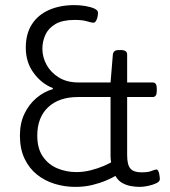

<svg xmlns="http://www.w3.org/2000/svg" viewBox="-20 -726 664 752"><path d="M275 6Q233 6 194 -6Q155 -18 124.5 -42.5Q94 -67 76 -105Q58 -143 58 -195Q58 -243 75.5 -280Q93 -317 122.5 -342Q152 -367 187 -377V-381Q143 -398 112 -440Q81 -482 81 -539Q81 -594 105 -631Q129 -668 172 -687Q215 -706 272 -706Q293 -706 314 -702.5Q335 -699 349.5 -692.5Q364 -686 364 -675Q364 -672 362.5 -662.5Q361 -653 356.5 -645Q352 -637 346 -637Q339 -637 321 -642.5Q303 -648 273 -648Q225 -648 197.5 -632Q170 -616 158 -590Q146 -564 146 -535Q146 -502 162.5 -472Q179 -442 210.5 -422.5Q242 -403 288 -403H413L422 -512Q423 -521 428.5 -525.5Q434 -530 446 -530H452Q466 -530 472 -525.5Q478 -521 478 -512V-403H578Q594 -403 594 -380V-369Q594 -346 578 -346H478V-118Q478 -80 491 -65.5Q504 -51 534 -51Q561 -51 573.5 -56.5Q586 -62 593 -62Q597 -62 599.5 -57Q602 -52 603.5 -45.5Q605 -39 605.5 -33Q606 -27 606 -24Q606 -15 592.5 -8.5Q579 -2 560.5 2Q542 6 527 6Q512 6 494 3Q476 0 459.5 -9Q443 -18 432 -37Q419 -29 395.5 -19Q372 -9 341.5 -1.5Q311 6 275 6ZM279 -52Q307 -52 335 -59Q363 -66 387.5 -76.5Q412 -87 428 -98L423 -67Q418 -76 415.5 -88.5Q413 -101 413 -115V-346H286Q211 -346 168.5 -306Q126 -266 126 -195Q126 -144 148 -112.5Q170 -81 205 -66.5Q240 -52 279 -52Z"/></svg>

Font: Asap Light
Style: Regular
Weight: 300
Designer: Pablo Cosgaya
Foundry: Omnibus-Type
Version: Version 3.001